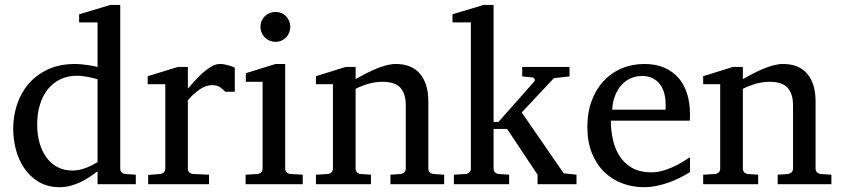

<svg xmlns="http://www.w3.org/2000/svg" viewBox="-20 -757 3457 789"><path d="M380.9 -431.2Q374.5 -433.1 364.5 -435.8Q354.5 -438.5 343 -440.7Q331.5 -442.9 319.1 -444.3Q306.6 -445.8 295.9 -445.8Q258.8 -445.8 228.5 -431.4Q198.2 -417 177 -390.9Q155.8 -364.7 144.3 -327.6Q132.8 -290.5 132.8 -245.1Q132.8 -204.1 142.6 -169.7Q152.3 -135.3 170.9 -109.9Q189.5 -84.5 216.3 -70.3Q243.2 -56.2 277.8 -56.2Q293 -56.2 307.1 -59.3Q321.3 -62.5 334.5 -67.6Q347.7 -72.8 359.4 -78.9Q371.1 -85 380.9 -90.8ZM380.9 0V-53.2Q363.8 -40 345.5 -28.1Q327.1 -16.1 307.9 -7.3Q288.6 1.5 268.3 6.8Q248 12.2 226.1 12.2Q175.8 12.2 139.4 -9.5Q103 -31.2 79.6 -65.7Q56.2 -100.1 45.2 -142.8Q34.2 -185.5 34.2 -228Q34.2 -278.8 49.8 -326.9Q65.4 -375 97.2 -412.1Q128.9 -449.2 176.8 -471.7Q224.6 -494.1 289.1 -494.1Q300.8 -494.1 314.5 -492.7Q328.1 -491.2 341.1 -489.5Q354 -487.8 364.5 -485.6Q375 -483.4 380.9 -481.9V-665H305.2V-698.2L434.1 -736.8H474.1V-64Q474.1 -54.7 480 -48.8Q485.8 -43 495.1 -42L538.1 -39.1V0Z M905.8 -379.9Q896 -391.1 883.3 -399.2Q870.6 -407.2 852.1 -407.2Q827.6 -407.2 802.7 -390.9Q777.8 -374.5 752 -345.2V-64Q752 -54.7 757.8 -48.8Q763.7 -43 772.9 -42L838.9 -39.1V0H588.9V-38.1L638.2 -42Q647 -43 653.1 -48.8Q659.2 -54.7 659.2 -64V-411.1H586.9V-443.8L710.9 -481.9H752V-393.1Q762.7 -404.8 778.1 -422.1Q793.5 -439.5 811 -455.6Q828.6 -471.7 847.4 -482.9Q866.2 -494.1 883.8 -494.1Q891.6 -494.1 900.4 -492.7Q909.2 -491.2 917.5 -489Q925.8 -486.8 932.9 -484.1Q939.9 -481.4 944.8 -479V-379.9Z M989.3 0V-39.1L1038.1 -42Q1047.4 -43 1053.2 -48.8Q1059.1 -54.7 1059.1 -64V-420.9H990.2V-456.1L1112.3 -494.1H1151.9V-64Q1151.9 -54.7 1158 -48.8Q1164.1 -43 1172.9 -42L1224.1 -39.1V0ZM1172.9 -647Q1172.9 -634.3 1168.2 -622.8Q1163.6 -611.3 1155.3 -603Q1147 -594.7 1136 -589.8Q1125 -585 1112.3 -585Q1099.6 -585 1088.1 -589.8Q1076.7 -594.7 1068.4 -603Q1060.1 -611.3 1055.2 -622.8Q1050.3 -634.3 1050.3 -647Q1050.3 -659.7 1055.2 -670.9Q1060.1 -682.1 1068.4 -690.4Q1076.7 -698.7 1088.1 -703.4Q1099.6 -708 1112.3 -708Q1125 -708 1136 -703.4Q1147 -698.7 1155.3 -690.4Q1163.6 -682.1 1168.2 -670.9Q1172.9 -659.7 1172.9 -647Z M1584.5 0V-39.1L1626.5 -42Q1635.3 -43 1641.4 -48.8Q1647.5 -54.7 1647.5 -64V-324.2Q1647.5 -371.6 1625.5 -396.2Q1603.5 -420.9 1551.3 -420.9Q1522.5 -420.9 1494.6 -412.8Q1466.8 -404.8 1441.4 -392.1V-64Q1441.4 -54.7 1447.3 -48.8Q1453.1 -43 1462.4 -42L1504.4 -39.1V0H1278.3V-39.1L1327.1 -42Q1336.4 -43 1342.3 -48.8Q1348.1 -54.7 1348.1 -64V-411.1H1278.3V-443.8L1400.4 -481.9H1441.4V-432.1Q1462.4 -443.8 1484.1 -455.1Q1505.9 -466.3 1527.3 -475.1Q1548.8 -483.9 1568.8 -489Q1588.9 -494.1 1606.4 -494.1Q1671.9 -494.1 1706.1 -453.6Q1740.2 -413.1 1740.2 -339.8V-64Q1740.2 -54.7 1746.3 -48.8Q1752.4 -43 1761.2 -42L1805.2 -39.1V0Z M2189 0V-39.1L2064 -227.1H2008.3V-64Q2008.3 -54.7 2014.2 -48.8Q2020 -43 2029.3 -42L2072.3 -39.1V0H1845.2V-39.1L1894 -42Q1903.3 -43 1909.2 -48.8Q1915 -54.7 1915 -64V-665H1839.4V-698.2L1967.3 -736.8H2008.3V-255.9H2028.3L2175.3 -421.9Q2179.2 -426.8 2176.5 -432.4Q2173.8 -438 2167 -439L2126 -442.9V-481.9H2320.3V-442.9L2256.3 -436L2124 -294.9L2296.4 -44.9L2349.1 -39.1V0Z M2815.4 -49.8Q2794.4 -36.6 2771.7 -25.4Q2749 -14.2 2724.9 -5.9Q2700.7 2.4 2675.8 7.3Q2650.9 12.2 2625.5 12.2Q2580.1 12.2 2538.1 -3.2Q2496.1 -18.6 2464.1 -49.3Q2432.1 -80.1 2412.8 -126.7Q2393.6 -173.3 2393.6 -235.8Q2393.6 -294.4 2411.1 -342Q2428.7 -389.6 2460 -423.6Q2491.2 -457.5 2534.2 -475.8Q2577.1 -494.1 2628.4 -494.1Q2674.8 -494.1 2710 -478.8Q2745.1 -463.4 2768.6 -436.3Q2792 -409.2 2803.7 -371.3Q2815.4 -333.5 2815.4 -289.1V-275.9Q2815.4 -268.1 2814.5 -261.2H2490.2Q2490.2 -223.1 2498.3 -185.1Q2506.3 -147 2525.4 -116.7Q2544.4 -86.4 2576.7 -67.6Q2608.9 -48.8 2657.2 -48.8Q2678.7 -48.8 2699.7 -54.4Q2720.7 -60.1 2741 -68.8Q2761.2 -77.6 2779.8 -88.6Q2798.3 -99.6 2815.4 -110.8ZM2715.3 -328.1Q2715.3 -353 2709.5 -374.3Q2703.6 -395.5 2691.7 -411.1Q2679.7 -426.8 2661.4 -435.8Q2643.1 -444.8 2618.2 -444.8Q2593.3 -444.8 2571.8 -435.3Q2550.3 -425.8 2533.9 -407.7Q2517.6 -389.6 2507.6 -364Q2497.6 -338.4 2495.6 -306.2H2715.3Z M3175.8 0V-39.1L3217.8 -42Q3226.6 -43 3232.7 -48.8Q3238.8 -54.7 3238.8 -64V-324.2Q3238.8 -371.6 3216.8 -396.2Q3194.8 -420.9 3142.6 -420.9Q3113.8 -420.9 3085.9 -412.8Q3058.1 -404.8 3032.7 -392.1V-64Q3032.7 -54.7 3038.6 -48.8Q3044.4 -43 3053.7 -42L3095.7 -39.1V0H2869.6V-39.1L2918.5 -42Q2927.7 -43 2933.6 -48.8Q2939.5 -54.7 2939.5 -64V-411.1H2869.6V-443.8L2991.7 -481.9H3032.7V-432.1Q3053.7 -443.8 3075.4 -455.1Q3097.2 -466.3 3118.7 -475.1Q3140.1 -483.9 3160.2 -489Q3180.2 -494.1 3197.8 -494.1Q3263.2 -494.1 3297.4 -453.6Q3331.5 -413.1 3331.5 -339.8V-64Q3331.5 -54.7 3337.6 -48.8Q3343.8 -43 3352.5 -42L3396.5 -39.1V0Z"/></svg>

Font: Charis SIL Afr
Style: Regular
Weight: 400
Foundry: SIL International
Version: Version 5.000